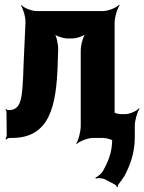

<svg xmlns="http://www.w3.org/2000/svg" viewBox="-20 -574 601 799"><path d="M409 -528H132C112 -528 79 -541 69 -553L67 -551C76 -539 87 -502 86 -480L78 -303C77 -269 76 -240 74 -217C70 -159 63 -116 18 -116H13C10 -116 6 -119 5 -121L3 -118C5 -116 7 -112 7 -109L8 -11C8 -6 5 1 3 4L5 7C8 4 15 0 20 0H30C187 0 214 -133 220 -303L222 -366C223 -388 215 -427 204 -439L201 -436C210 -425 242 -414 260 -414H280C300 -414 332 -425 342 -438L340 -440C327 -428 316 -388 316 -364V-50C316 -26 306 11 297 24L298 26C310 14 345 0 368 0H407C430 0 464 14 476 26L478 24C468 11 457 -26 457 -50V-478C457 -502 468 -539 478 -552L476 -554C464 -542 431 -528 409 -528ZM418 173 460 195C463 196 466 202 466 205L470 204C470 201 471 195 473 193C481 183 490 171 498 158C520 117 541 64 541 -3V-51C541 -74 552 -110 561 -122L559 -124C549 -112 520 -99 501 -99H483C464 -99 434 -113 423 -125L421 -123C433 -110 447 -73 447 -49V4C447 62 429 100 409 137C403 148 386 162 377 165L379 169C388 166 407 167 418 173Z"/></svg>

Font: Asimov
Style: EdgeExtreme
Weight: 500
Designer: Google
Version: Version 2.000980: 2014